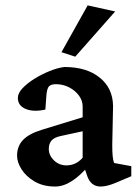

<svg xmlns="http://www.w3.org/2000/svg" viewBox="-20 -681 516 709"><path d="M183.6 7.8Q139.6 7.8 107.9 -10.7Q76.2 -29.3 59.6 -55.7Q43 -82 43 -106.4Q43 -140.6 64.5 -163.6Q85.9 -186.5 132.8 -201.2L285.2 -248V-288.1Q285.2 -309.6 271.5 -328.1Q257.8 -346.7 235.4 -358.4Q212.9 -370.1 186.5 -370.1Q168 -370.1 160.6 -361.8Q153.3 -353.5 151.4 -329.1L147.5 -276.4Q103.5 -266.6 74.7 -278.8Q45.9 -291 45.9 -319.3Q45.9 -336.9 63.5 -355.5Q81.1 -374 107.9 -390.6Q134.8 -407.2 164.1 -418.9Q193.4 -430.7 217.8 -433.6Q299.8 -433.6 348.1 -394.5Q396.5 -355.5 397.5 -290L394.5 -145.5Q394.5 -121.1 396 -105Q397.5 -88.9 401.4 -79.1L464.8 -67.4V-30.3L407.2 -5.9Q390.6 1 377 4.4Q363.3 7.8 351.6 7.8Q316.4 7.8 302.7 -29.3L288.1 -72.3L306.6 -68.4Q276.4 -32.2 245.1 -12.2Q213.9 7.8 183.6 7.8ZM225.6 -70.3Q242.2 -70.3 257.3 -77.1Q272.5 -84 285.2 -98.6V-196.3L204.1 -178.7Q180.7 -173.8 170.4 -162.1Q160.2 -150.4 160.2 -130.9Q160.2 -107.4 179.2 -88.9Q198.2 -70.3 225.6 -70.3ZM257.8 -471.7 207 -488.3 303.7 -661.1 405.3 -638.7Z"/></svg>

Font: Crimson Pro SemiBold
Style: Regular
Weight: 600
Designer: Jacques Le Bailly
Foundry: Baron von Fonthausen
Version: Version 1.003